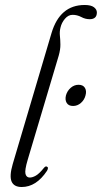

<svg xmlns="http://www.w3.org/2000/svg" viewBox="-20 -742 408 770"><path d="M319.5 -722Q345 -722 356.8 -713Q368.5 -704 368.5 -692Q368.5 -665 339.5 -665Q322 -665 305.8 -673.8Q289.5 -682.5 271 -682.5Q254 -682.5 240.5 -666.8Q227 -651 222.5 -631Q218.5 -615 220.2 -598.8Q222 -582.5 222.2 -563.2Q222.5 -544 215.5 -519L91 -101Q78.5 -59 82.2 -44.5Q86 -30 99.5 -30Q110.5 -30 124 -37.8Q137.5 -45.5 156 -68.5Q162.5 -76.5 167.5 -74Q176.5 -71 168.5 -57Q125.5 8 67 8Q36 8 26.5 -14Q17 -36 31 -84L186.5 -609Q220 -722 319.5 -722ZM273 -317Q255 -317 247.5 -329.2Q240 -341.5 244.5 -359.5Q249.5 -377.5 263.5 -389.8Q277.5 -402 295 -402Q313 -402 320.5 -389.8Q328 -377.5 323 -359.5Q318.5 -341.5 304.5 -329.2Q290.5 -317 273 -317Z"/></svg>

Font: Fraunces 144pt S050 Light
Style: Italic
Weight: 300
Italic angle: -16°
Version: Version 1.000; ttfautohint (v1.8.3)